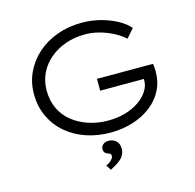

<svg xmlns="http://www.w3.org/2000/svg" viewBox="-130 -838 1226 1208"><g transform="rotate(-15 483.0 -234.5)"><path d="M504 10Q420 10 346.5 -15Q273 -40 218 -87Q163 -134 131.5 -200.5Q100 -267 100 -349Q100 -425 131 -490Q162 -555 217 -603.5Q272 -652 346 -678.5Q420 -705 506 -705Q570 -705 628.5 -689.5Q687 -674 734.5 -648Q782 -622 809 -590L759 -533Q727 -562 686 -583Q645 -604 599 -616.5Q553 -629 507 -629Q438 -629 379 -608Q320 -587 276 -549.5Q232 -512 207.5 -461Q183 -410 183 -349Q183 -284 208 -231Q233 -178 278.5 -142Q324 -106 383 -86.5Q442 -67 509 -67Q568 -67 620 -81.5Q672 -96 711 -123Q750 -150 772 -184.5Q794 -219 793 -257V-287L810 -262H508V-339H873Q875 -330 875.5 -320.5Q876 -311 876.5 -302Q877 -293 877 -287Q877 -221 849 -166.5Q821 -112 770 -72.5Q719 -33 651 -11.5Q583 10 504 10ZM445 236 423 203Q438 197 449 188.5Q460 180 466.5 171Q473 162 473 153Q473 143 467 139Q461 135 452 132Q442 129 434.5 121Q427 113 427 97Q427 79 441.5 67.5Q456 56 477 56Q505 56 525 74Q545 92 545 125Q545 145 536.5 162.5Q528 180 513 193Q498 206 480.5 216.5Q463 227 445 236Z"/></g></svg>

Font: Lexend Mega Light
Style: Regular
Weight: 300
Version: Version 1.007